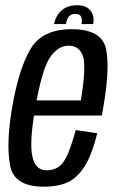

<svg xmlns="http://www.w3.org/2000/svg" viewBox="-20 -715 447 739"><path d="M148.4 3.6 159.6 -59.3Q115.6 -59.3 104.2 -114.6Q92.7 -169.2 115.8 -300.1Q140.3 -443 170.8 -491.4Q201.9 -539.2 244.3 -539.2Q288.7 -539.2 301.3 -492.2Q310.7 -447.9 291.4 -328.6H111.2L101 -270.2H371.5Q375.2 -285.2 377.3 -300.7Q404.1 -452.5 387.8 -527.8Q371.2 -602.6 255.5 -602.6Q142.5 -602.6 97.4 -526.4Q52.6 -450.8 26.5 -300.5Q3.2 -163.2 18.6 -79.2Q33.3 3.6 148.4 3.6ZM159.6 -59.3 148.4 3.6Q207.9 3.6 246.5 -16.3Q283.7 -36.3 310.8 -83.2Q337.1 -129.9 354.2 -202.2L271.3 -214.3Q258.4 -166.1 242.9 -126.4Q226.2 -87.1 206.1 -72.8Q185 -59.3 159.6 -59.3ZM276.7 -694.9Q251.3 -694.9 233 -685.6Q214.8 -676.3 203.3 -659.5Q191.8 -642.8 188.1 -622.4H233.7Q235.7 -635 240.2 -643.8Q244.7 -652.6 251.9 -657Q259.1 -661.5 270.9 -661.5Q281 -661.5 286.7 -657.1Q292.3 -652.8 294.3 -644.3Q296.3 -635.7 293.8 -622.4H338.8Q342.4 -642.8 336.5 -659.5Q330.6 -676.3 315.7 -685.6Q300.8 -694.9 276.7 -694.9Z"/></svg>

Font: Anybody Thin Condensed
Style: Italic
Weight: 100
Width: 3
Italic angle: -10°
Version: Version 1.113;gftools[0.9.25]